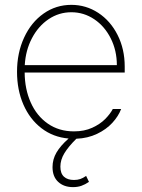

<svg xmlns="http://www.w3.org/2000/svg" viewBox="-20 -558 581 787"><path d="M195.3 127Q195.3 94.7 211.7 66.9Q228 39.1 261.2 9.8Q197.8 4.4 149.9 -32.5Q102.1 -69.3 75.9 -129.4Q49.8 -189.5 49.8 -263.7Q49.8 -341.3 78.9 -404.1Q107.9 -466.8 158.7 -502.4Q209.5 -538.1 272.5 -538.1Q332.5 -538.1 382.6 -505.4Q432.6 -472.7 461.9 -414.8Q491.2 -356.9 491.2 -285.2V-260.7H81.1Q81.5 -192.9 106 -137.9Q130.4 -83 176 -51.3Q221.7 -19.5 283.2 -19.5Q325.7 -19.5 358.2 -34.4Q390.6 -49.3 411.1 -70.1Q431.6 -90.8 442.4 -111.3H476.6Q465.3 -81.5 440.4 -54.4Q415.5 -27.3 377.7 -9.3Q339.8 8.8 293 10.7Q260.3 43 243.9 70.1Q227.5 97.2 227.5 125Q227.5 152.8 242.2 166.3Q256.8 179.7 283.2 179.7Q297.9 179.7 309.1 175.8Q320.3 171.9 333 163.1L344.7 187.5Q329.1 198.2 313.7 203.6Q298.3 209 279.3 209Q241.7 209 218.5 187.5Q195.3 166 195.3 127ZM459 -291Q459 -350.6 434.1 -400.4Q409.2 -450.2 366.5 -479Q323.7 -507.8 272.5 -507.8Q221.7 -507.8 179.4 -479.5Q137.2 -451.2 111.1 -401.6Q85 -352.1 81.5 -291Z"/></svg>

Font: Pretendard Std Thin
Style: Regular
Weight: 100
Designer: Base glyphs from Inter by Rasmus Andersson; Hangeul glyphs from Noto Sans CJK(Source Han Sans) by Jang Soo-young and Kan
Foundry: Kil Hyung-jin
Version: Version 1.309